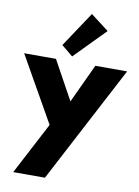

<svg xmlns="http://www.w3.org/2000/svg" viewBox="-136 -913 905 1246"><g transform="rotate(10 316.0 -289.5)"><path d="M41 260 220.5 -82.5 -23 -512H186.5L327 -256.5L446 -512H655.5L250 260ZM287 -545.5 212 -607.5 366 -839 485.5 -748Z"/></g></svg>

Font: Spartan Thin ExtraBold
Style: Regular
Weight: 800
Version: Version 1.004